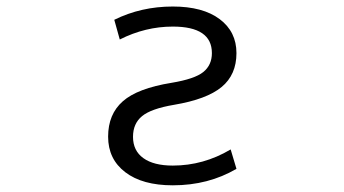

<svg xmlns="http://www.w3.org/2000/svg" viewBox="-20 -550 1040 580"><path d="M502 -530.3Q592.8 -530.3 643.6 -492.2Q694.3 -454.1 694.3 -389.6Q694.3 -324.2 649.4 -287.1Q604.5 -250 505.9 -233.4Q436.5 -221.7 409.2 -199.2Q381.8 -176.8 381.8 -136.7Q381.8 -94.7 413.1 -72.3Q444.3 -49.8 502 -49.8Q594.7 -49.8 676.8 -98.6L694.3 -40Q609.4 9.8 502 9.8Q410.2 9.8 358.4 -29.8Q306.6 -69.3 306.6 -137.2Q306.6 -205.1 351.1 -244.1Q395.5 -283.2 498 -299.8Q568.4 -311.5 594.2 -332.5Q620.1 -353.5 620.1 -389.6Q620.1 -469.7 502 -469.7Q418.9 -469.7 341.8 -430.7L325.2 -490.2Q406.2 -530.3 502 -530.3Z"/></svg>

Font: GenEi Gothic M SemiLight
Style: Regular
Weight: 350
Designer: o_tamon (Modified); [Source Han Sans]
Ryoko NISHIZUKA  (kana & ideographs); Paul D. Hunt (Latin, Greek & Cyrillic); Wenl
Version: Version 1.1a;Original Version 1.004